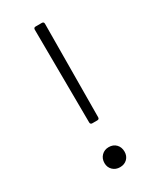

<svg xmlns="http://www.w3.org/2000/svg" viewBox="-180 -759 672 813"><g transform="rotate(-30 156.0 -352.5)"><path d="M136 -235 133 -690Q133 -700 143 -700H173Q183 -700 183 -690L180 -235Q180 -225 170 -225H146Q136 -225 136 -235ZM155 -103Q177 -103 190.5 -89Q204 -75 204 -53Q204 -32 190.5 -18.5Q177 -5 155 -5Q134 -5 120 -18.5Q106 -32 106 -53Q106 -75 120 -89Q134 -103 155 -103Z"/></g></svg>

Font: Barlow GEO Light
Style: Regular
Weight: 300
Designer: Jeremy Tribby
Foundry: Tribby Type
Version: Version 1.408